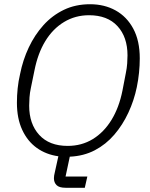

<svg xmlns="http://www.w3.org/2000/svg" viewBox="-20 -730 711 908"><path d="M393 105 381 158H290Q260 158 247.5 145.5Q235 133 235 113Q235 107 236 100.5Q237 94 239 86L256 9Q198 1 154 -30.5Q110 -62 85 -116Q60 -170 60 -244Q60 -278 63.5 -312Q67 -346 75 -380Q88 -446 116 -505.5Q144 -565 185.5 -611Q227 -657 282 -683.5Q337 -710 406 -710Q474 -710 527 -680.5Q580 -651 610.5 -594Q641 -537 641 -454Q641 -421 637.5 -386.5Q634 -352 627 -318Q614 -255 587 -197Q560 -139 520.5 -93Q481 -47 428.5 -19.5Q376 8 310 11L290 105ZM401 -658Q336 -658 283 -626Q230 -594 194.5 -536Q159 -478 143 -397L126 -314Q121 -291 119.5 -269Q118 -247 118 -230Q118 -144 165.5 -92Q213 -40 300 -40Q366 -40 418.5 -72Q471 -104 507 -162.5Q543 -221 559 -301L575 -384Q580 -408 581.5 -429.5Q583 -451 583 -468Q583 -555 535.5 -606.5Q488 -658 401 -658Z"/></svg>

Font: IBM Plex Sans Light
Style: Italic
Weight: 300
Italic angle: -11.31°
Designer: Mike Abbink, Paul van der Laan, Pieter van Rosmalen
Foundry: Bold Monday
Version: Version 3.201